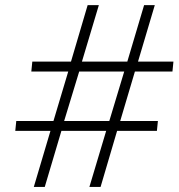

<svg xmlns="http://www.w3.org/2000/svg" viewBox="-20 -734 701 754"><path d="M248 -453.1H103L106.9 -492.2H258.8L324.2 -713.9H368.2L301.8 -492.2H480L545.9 -713.9H587.9L522 -492.2H661.1L657.2 -453.1H509.8L452.1 -258.8H600.1L596.2 -220.2H439.9L375 0H331.1L397 -220.2H221.2L155.8 0H112.8L178.2 -220.2H40L43.9 -258.8H189.9ZM409.2 -258.8 467.8 -453.1H291L231.9 -258.8Z"/></svg>

Font: Open Sans Hebrew Light
Style: Italic
Weight: 300
Italic angle: -12°
Foundry: Ascender Corporation, Yanek Iontef
Version: Version 2.001;PS 002.001;hotconv 1.0.70;makeotf.lib2.5.58329